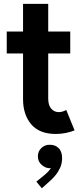

<svg xmlns="http://www.w3.org/2000/svg" viewBox="-20 -699 430 1013"><path d="M274.9 7.8Q187.5 7.8 144.5 -43.5Q101.6 -94.7 101.6 -175.3V-678.7H234.4V-178.7Q234.4 -144 250.2 -125.7Q266.1 -107.4 290.5 -107.4Q300.8 -107.4 311 -110.8Q321.3 -114.3 329.6 -118.7L373.5 -11.2Q355 -3.4 328.9 2.2Q302.7 7.8 274.9 7.8ZM15.6 -417V-532.7H350.6V-417ZM200.7 294.4 171.9 259.3 217.3 222.2Q225.6 215.3 235.6 204.6Q245.6 193.8 252.9 181.6Q260.3 169.4 259.8 158.7L277.8 158.2Q276.9 169.9 268.6 179.2Q260.3 188.5 242.2 188.5Q220.2 188.5 200.2 171.1Q180.2 153.8 179.7 126Q180.2 98.1 199.2 81.1Q218.3 64 242.2 64.9Q270 64 288.8 82Q307.6 100.1 307.6 135.3Q307.6 163.6 297.1 186.3Q286.6 209 272.7 225.6Q258.8 242.2 248.5 251.5Z"/></svg>

Font: Reddit Sans Condensed
Style: Bold
Weight: 700
Designer: Stephen Hutchings
Foundry: Reddit
Version: Version 1.014